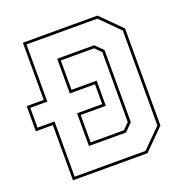

<svg xmlns="http://www.w3.org/2000/svg" viewBox="-127 -809 866 918"><g transform="rotate(-20 306.0 -350.0)"><path d="M89 0V-281H2.5V-409H89V-700H468.5L571.5 -597V-103L468.5 0ZM102.5 -13.5H463L558 -108.5V-591.5L463 -686.5H102.5V-395.5H16V-294.5H102.5ZM217 -128V-294.5H345V-395.5H217V-572H405.5L444 -533.5V-166.5L405.5 -128ZM230.5 -141.5H400L430.5 -172V-528L400 -558.5H230.5V-409H358.5V-281H230.5Z"/></g></svg>

Font: Tourney Thin Thin
Style: Regular
Weight: 250
Version: Version 1.015